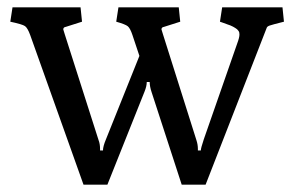

<svg xmlns="http://www.w3.org/2000/svg" viewBox="-20 -493 794 522"><path d="M207 9 62 -398Q55 -417 48 -422Q41 -427 8 -434L14 -473H199L203 -434L159 -420Q152 -419 152 -413Q152 -412 156 -400L248 -112Q252 -102 252 -88V-84H260Q260 -95 268 -114L359 -341L340 -398Q334 -416 327.5 -421.5Q321 -427 296 -434L302 -473H466L470 -434L426 -420Q419 -419 419 -413Q419 -412 423 -400L514 -112Q518 -100 518 -88V-84H526Q526 -90 534 -114L625 -375Q631 -391 631 -399Q631 -402 630.5 -404.5Q630 -407 628 -409.5Q626 -412 624.5 -413.5Q623 -415 619.5 -417Q616 -419 613.5 -420.5Q611 -422 606 -424Q601 -426 597.5 -427Q594 -428 588 -430.5Q582 -433 578 -434L584 -473H748L752 -434Q720 -426 713 -423.5Q706 -421 705 -417L539 9H474L392 -243Q387 -258 387 -270H379Q379 -259 373 -244L272 9Z"/></svg>

Font: Poly
Style: Regular
Weight: 400
Designer: Jos Nicols Silva Schwarzenberg
Foundry: Jose Nicolas Silva Schwarzenberg
Version: Version 1.001